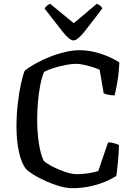

<svg xmlns="http://www.w3.org/2000/svg" viewBox="-20 -982 705 1002"><path d="M357 0Q327 0 290.5 -10.5Q254 -21 218.5 -37Q183 -53 155.5 -70Q128 -87 116 -100Q92 -129 79 -188.5Q66 -248 66 -321Q66 -381 72.5 -439Q79 -497 89 -543Q99 -589 109 -613Q131 -631 165 -650Q199 -669 239 -685Q279 -701 319.5 -710.5Q360 -720 394 -720Q433 -720 473 -710.5Q513 -701 547 -686Q581 -671 603 -656Q600 -597 592 -551.5Q584 -506 578 -484Q554 -485 540.5 -488.5Q527 -492 521 -495L500 -618Q485 -625 462.5 -632Q440 -639 416.5 -644Q393 -649 377 -649Q355 -649 323.5 -643Q292 -637 261.5 -627.5Q231 -618 210 -607Q198 -579 190 -537.5Q182 -496 178 -449.5Q174 -403 174 -360Q174 -293 183 -234Q192 -175 208 -143Q221 -130 252.5 -113.5Q284 -97 319.5 -85Q355 -73 382 -73Q409 -73 442.5 -78Q476 -83 493 -90L544 -239Q562 -239 577.5 -234Q593 -229 601 -225Q600 -188 596 -143Q592 -98 587 -64Q568 -51 534 -36Q500 -21 455 -10.5Q410 0 357 0ZM364 -771Q343 -771 306.5 -817Q270 -863 213 -937Q216 -944 224.5 -951.5Q233 -959 242 -962L365 -861L485 -962Q494 -959 502.5 -952.5Q511 -946 514 -938Q456 -861 420 -816Q384 -771 364 -771Z"/></svg>

Font: Texturina
Style: Regular
Weight: 400
Designer: Guillermo Torres Carreño
Foundry: Omnibus-Type
Version: Version 1.002; ttfautohint (v1.8.3)